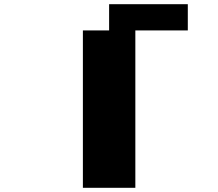

<svg xmlns="http://www.w3.org/2000/svg" viewBox="-20 -1020 1040 915"><path d="M500 -937.5V-1000H687.5H875V-937.5V-875H750H625V-500V-125H500H375V-500V-875H437.5H500Z"/></svg>

Font: Press Start 2P
Style: Regular
Weight: 500
Monospace: yes
Version: Version 2.14